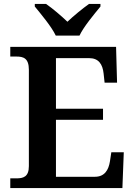

<svg xmlns="http://www.w3.org/2000/svg" viewBox="-20 -951 682 971"><path d="M262 -771H382C403 -816 457 -880 488 -918V-931H430C399 -909 351 -870 321 -841C291 -870 245 -909 213 -931H156V-918C187 -880 241 -816 262 -771ZM32 0H599L606 -181H543L536 -135C529 -91 509 -57 460 -57H263V-345H501V-401H263V-657H431C479 -657 499 -626 504 -579L509 -533H572L567 -714H32V-665H63C98 -665 126 -657 126 -598V-111C126 -56 97 -49 63 -49H32Z"/></svg>

Font: Noto Serif Tamil SemiBold
Style: Regular
Weight: 600
Designer: Indian Type Foundry, Tom Grace, and the Monotype Design Team
Foundry: Monotype Imaging Inc.
Version: Version 2.004